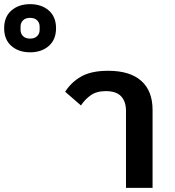

<svg xmlns="http://www.w3.org/2000/svg" viewBox="-302 -905 841 925"><path d="M-157 -653Q-212 -653 -247 -683.5Q-282 -714 -282 -769Q-282 -824 -247 -854.5Q-212 -885 -157 -885Q-102 -885 -67 -854.5Q-32 -824 -32 -769Q-32 -714 -67 -683.5Q-102 -653 -157 -653ZM-157 -719Q-135 -719 -123 -731Q-111 -743 -111 -761V-777Q-111 -795 -123 -807Q-135 -819 -157 -819Q-179 -819 -191 -807Q-203 -795 -203 -777V-761Q-203 -743 -191 -731Q-179 -719 -157 -719ZM305 0V-371Q305 -416 281.5 -441Q258 -466 208 -466Q163 -466 135 -446Q107 -426 88 -397L12 -463Q41 -509 89.5 -536.5Q138 -564 219 -564Q324 -564 378.5 -515.5Q433 -467 433 -376V0Z"/></svg>

Font: IBM Plex Sans Thai Looped SemiBold
Style: Regular
Weight: 600
Designer: Mike Abbink, Paul van der Laan, Pieter van Rosmalen, Ben Mitchell, Mark Frömberg
Foundry: Bold Monday
Version: Version 1.1